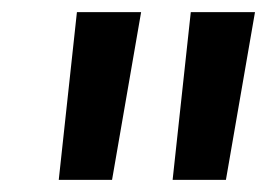

<svg xmlns="http://www.w3.org/2000/svg" viewBox="-20 -760 441 317"><path d="M213 -740 165 -463H77L107 -740ZM401 -740 353 -463H265L295 -740Z"/></svg>

Font: Pathway Extreme 8pt Thin 12pt Medium
Style: Italic
Weight: 500
Italic angle: -8°
Version: Version 1.001;gftools[0.9.26]